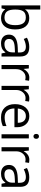

<svg xmlns="http://www.w3.org/2000/svg" viewBox="1457 -2257 810 3764"><g transform="rotate(90 1862.0 -375.0)"><path d="M335 -543.9Q440.4 -543.9 498.8 -471.9Q557.1 -399.9 557.1 -268.1Q557.1 -136.2 498.3 -63.2Q439.5 9.8 335 9.8Q282.7 9.8 239.5 -9.5Q196.3 -28.8 167 -68.8H161.1L144 0H85.9V-759.8H167V-575.2Q167 -513.2 163.1 -463.9H167Q223.6 -543.9 335 -543.9ZM323.2 -476.1Q240.2 -476.1 203.6 -428.5Q167 -380.9 167 -268.1Q167 -155.3 204.6 -106.7Q242.2 -58.1 325.2 -58.1Q399.9 -58.1 436.5 -112.5Q473.1 -167 473.1 -269Q473.1 -373.5 436.5 -424.8Q399.9 -476.1 323.2 -476.1Z M1027.8 0 1011.7 -76.2H1007.8Q967.8 -25.9 928 -8.1Q888.2 9.8 828.6 9.8Q749 9.8 703.9 -31.2Q658.7 -72.3 658.7 -147.9Q658.7 -310.1 918 -317.9L1008.8 -320.8V-354Q1008.8 -417 981.7 -447Q954.6 -477.1 895 -477.1Q828.1 -477.1 743.7 -436L718.8 -498Q758.3 -519.5 805.4 -531.7Q852.5 -543.9 899.9 -543.9Q995.6 -543.9 1041.7 -501.5Q1087.9 -459 1087.9 -365.2V0ZM844.7 -57.1Q920.4 -57.1 963.6 -98.6Q1006.8 -140.1 1006.8 -214.8V-263.2L925.8 -259.8Q829.1 -256.3 786.4 -229.7Q743.7 -203.1 743.7 -147Q743.7 -103 770.3 -80.1Q796.9 -57.1 844.7 -57.1Z M1499 -544.9Q1534.7 -544.9 1563 -539.1L1551.8 -463.9Q1518.6 -471.2 1493.2 -471.2Q1428.2 -471.2 1382.1 -418.5Q1335.9 -365.7 1335.9 -287.1V0H1254.9V-535.2H1321.8L1331.1 -436H1335Q1364.7 -488.3 1406.7 -516.6Q1448.7 -544.9 1499 -544.9Z M1907.2 -544.9Q1942.9 -544.9 1971.2 -539.1L1960 -463.9Q1926.8 -471.2 1901.4 -471.2Q1836.4 -471.2 1790.3 -418.5Q1744.1 -365.7 1744.1 -287.1V0H1663.1V-535.2H1730L1739.3 -436H1743.2Q1772.9 -488.3 1814.9 -516.6Q1856.9 -544.9 1907.2 -544.9Z M2277.3 9.8Q2158.7 9.8 2090.1 -62.5Q2021.5 -134.8 2021.5 -263.2Q2021.5 -392.6 2085.2 -468.8Q2148.9 -544.9 2256.3 -544.9Q2356.9 -544.9 2415.5 -478.8Q2474.1 -412.6 2474.1 -304.2V-252.9H2105.5Q2107.9 -158.7 2153.1 -109.9Q2198.2 -61 2280.3 -61Q2366.7 -61 2451.2 -97.2V-24.9Q2408.2 -6.3 2369.9 1.7Q2331.5 9.8 2277.3 9.8ZM2255.4 -477.1Q2190.9 -477.1 2152.6 -435.1Q2114.3 -393.1 2107.4 -318.8H2387.2Q2387.2 -395.5 2353 -436.3Q2318.8 -477.1 2255.4 -477.1Z M2693.4 0H2612.3V-535.2H2693.4ZM2605.5 -680.2Q2605.5 -708 2619.1 -720.9Q2632.8 -733.9 2653.3 -733.9Q2672.9 -733.9 2687 -720.7Q2701.2 -707.5 2701.2 -680.2Q2701.2 -652.8 2687 -639.4Q2672.9 -626 2653.3 -626Q2632.8 -626 2619.1 -639.4Q2605.5 -652.8 2605.5 -680.2Z M3109.4 -544.9Q3145 -544.9 3173.3 -539.1L3162.1 -463.9Q3128.9 -471.2 3103.5 -471.2Q3038.6 -471.2 2992.4 -418.5Q2946.3 -365.7 2946.3 -287.1V0H2865.2V-535.2H2932.1L2941.4 -436H2945.3Q2975.1 -488.3 3017.1 -516.6Q3059.1 -544.9 3109.4 -544.9Z M3582.5 0 3566.4 -76.2H3562.5Q3522.5 -25.9 3482.7 -8.1Q3442.9 9.8 3383.3 9.8Q3303.7 9.8 3258.5 -31.2Q3213.4 -72.3 3213.4 -147.9Q3213.4 -310.1 3472.7 -317.9L3563.5 -320.8V-354Q3563.5 -417 3536.4 -447Q3509.3 -477.1 3449.7 -477.1Q3382.8 -477.1 3298.3 -436L3273.4 -498Q3313 -519.5 3360.1 -531.7Q3407.2 -543.9 3454.6 -543.9Q3550.3 -543.9 3596.4 -501.5Q3642.6 -459 3642.6 -365.2V0ZM3399.4 -57.1Q3475.1 -57.1 3518.3 -98.6Q3561.5 -140.1 3561.5 -214.8V-263.2L3480.5 -259.8Q3383.8 -256.3 3341.1 -229.7Q3298.3 -203.1 3298.3 -147Q3298.3 -103 3325 -80.1Q3351.6 -57.1 3399.4 -57.1Z"/></g></svg>

Font: f0_52653 
Style: Regular
Weight: 400
Foundry: Ascender Corporation
Version: Version 1.10